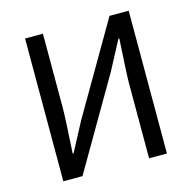

<svg xmlns="http://www.w3.org/2000/svg" viewBox="-98 -754 852 852"><g transform="rotate(-15 328.0 -328.0)"><path d="M90 0V-656H172V-317Q172 -273 162 -108H166L237 -242L478 -656H566V0H484V-343Q484 -383 494 -548H490L419 -414L178 0Z"/></g></svg>

Font: Toshiba Sans
Style: Regular
Weight: 400
Designer: Paul D. Hunt
Foundry: Toshiba Corporation
Version: Version 2.020;PS 2.0;hotconv 1.0.86;makeotf.lib2.5.63406